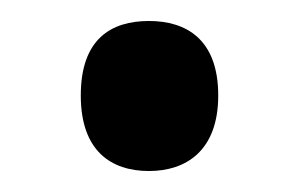

<svg xmlns="http://www.w3.org/2000/svg" viewBox="-20 -447 285 183"><path d="M122 -284C157 -284 188 -303 188 -356C188 -410 157 -427 122 -427C86 -427 57 -410 57 -356C57 -303 86 -284 122 -284Z"/></svg>

Font: Noto Serif Ethiopic Condensed SemiBold
Style: Regular
Weight: 600
Width: 3
Designer: Monotype Design Team
Foundry: Monotype Imaging Inc.
Version: Version 2.102